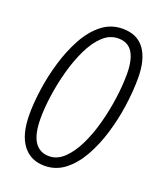

<svg xmlns="http://www.w3.org/2000/svg" viewBox="-137 -811 757 907"><g transform="rotate(20 241.5 -357.5)"><path d="M195 10Q125 10 85.5 -42Q46 -94 46 -196Q46 -253 56 -323Q66 -393 87 -463.5Q108 -534 140.5 -593.5Q173 -653 218.5 -689Q264 -725 323 -725Q397 -725 433.5 -674Q470 -623 470 -530Q470 -464 459.5 -390Q449 -316 427.5 -245Q406 -174 373.5 -116.5Q341 -59 296.5 -24.5Q252 10 195 10ZM200 -40Q241 -40 275 -72.5Q309 -105 335 -158.5Q361 -212 378.5 -277Q396 -342 405 -408Q414 -474 414 -530Q414 -601 391 -638Q368 -675 319 -675Q276 -675 241.5 -642.5Q207 -610 181 -556Q155 -502 137.5 -438Q120 -374 111 -310.5Q102 -247 102 -196Q102 -116 127 -78Q152 -40 200 -40Z"/></g></svg>

Font: Noto Sans SemiCondensed Light
Style: Italic
Weight: 300
Width: 4
Italic angle: -12°
Designer: Monotype Design Team
Foundry: Monotype Imaging Inc.
Version: Version 2.013; ttfautohint (v1.8.4.7-5d5b)